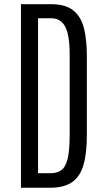

<svg xmlns="http://www.w3.org/2000/svg" viewBox="-20 -879 492 899"><path d="M78.1 0V-859.4H218.8Q287.6 -859.4 323.7 -829.8Q359.9 -800.3 373.3 -746.1Q386.7 -691.9 386.7 -617.7V-246.6Q386.7 -158.2 370.1 -104Q353.5 -49.8 315.9 -24.9Q278.3 0 215.3 0ZM158.2 -67.9H215.8Q246.6 -67.9 266.6 -81.8Q286.6 -95.7 296.4 -134.5Q306.2 -173.3 306.2 -247.6V-624Q306.2 -715.3 285.2 -754.4Q264.2 -793.5 219.2 -793.5H158.2Z"/></svg>

Font: Antonio ExtraLight
Style: Regular
Weight: 250
Designer: Vernon Adams
Foundry: Vernon Adams
Version: Version 1.002